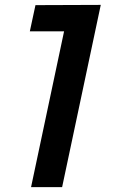

<svg xmlns="http://www.w3.org/2000/svg" viewBox="-20 -765 465 785"><path d="M107 0 242 -637H102L125 -744L392 -745L234 0Z"/></svg>

Font: Plus Jakarta Display Medium
Style: Italic
Weight: 500
Italic angle: -12°
Designer: Gumpita Rahayu
Foundry: Tokotype Studio
Version: Version 1.000